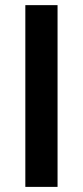

<svg xmlns="http://www.w3.org/2000/svg" viewBox="-20 -731 324 751"><path d="M79.1 0V-710.9H205.1V0Z"/></svg>

Font: Heebo Medium
Style: Regular
Weight: 500
Designer: Oded Ezer
Foundry: Meir Sadan
Version: Version 2.001; ttfautohint (v1.5.14-ce02) -l 8 -r 50 -G 200 